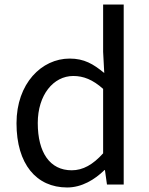

<svg xmlns="http://www.w3.org/2000/svg" viewBox="-20 -816 660 849"><path d="M277 13C342 13 399 -22 442 -64H444L453 0H527V-796H436V-587L441 -493C393 -533 352 -557 288 -557C164 -557 53 -447 53 -271C53 -90 141 13 277 13ZM297 -63C201 -63 147 -141 147 -272C147 -396 216 -480 304 -480C349 -480 390 -464 436 -423V-138C391 -88 347 -63 297 -63Z"/></svg>

Font: Noto Sans CJK TC Regular
Style: Regular
Weight: 400
Designer: Ryoko NISHIZUKA (kana & ideographs); Paul D. Hunt (Latin, Greek & Cyrillic); Wenlong ZHANG (bopomofo); Sandoll Communica
Foundry: Adobe Systems Incorporated
Version: Version 1.001;PS 1.001;hotconv 1.0.78;makeotf.lib2.5.61930